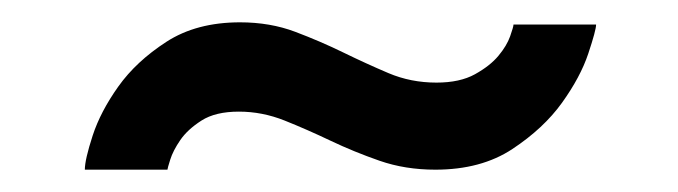

<svg xmlns="http://www.w3.org/2000/svg" viewBox="-20 -380 607 172"><path d="M56 -228Q56 -237 63 -258.5Q70 -280 86 -302.5Q102 -325 129 -342.5Q156 -360 195 -360Q222 -360 244.5 -351.5Q267 -343 287.5 -333Q308 -323 328 -314.5Q348 -306 371 -306Q392 -306 405.5 -313.5Q419 -321 426.5 -330Q434 -339 437 -347.5Q440 -356 440 -358H514Q514 -353 507 -332Q500 -311 483.5 -288Q467 -265 439 -246.5Q411 -228 370 -228Q343 -228 320 -236Q297 -244 276 -254Q255 -264 235 -272Q215 -280 194 -280Q173 -280 160.5 -272Q148 -264 141.5 -254.5Q135 -245 132.5 -237Q130 -229 130 -228Z"/></svg>

Font: IngvarSans
Style: Bold
Weight: 700
Version: Version 3.000